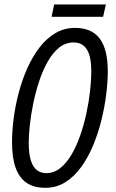

<svg xmlns="http://www.w3.org/2000/svg" viewBox="-20 -852 530 881"><path d="M187.5 9.8Q136.2 9.8 102.5 -12.7Q68.8 -35.2 52 -81.5Q35.2 -127.9 35.2 -198.7Q35.2 -252 43 -311Q50.8 -370.1 66.7 -429.2Q82.5 -488.3 106.4 -541.3Q130.4 -594.2 162.4 -635.5Q194.3 -676.8 234.9 -700.4Q275.4 -724.1 324.2 -724.1Q400.4 -724.1 437.5 -675Q474.6 -626 474.6 -523.9Q474.6 -477.1 467.5 -419.9Q460.4 -362.8 445.8 -302.7Q431.2 -242.7 408.2 -187Q385.3 -131.3 353.5 -86.9Q321.8 -42.5 280.5 -16.4Q239.3 9.8 187.5 9.8ZM192.9 -57.6Q227.5 -57.6 256.3 -80.6Q285.2 -103.5 308.1 -142.6Q331.1 -181.6 348.1 -230.7Q365.2 -279.8 376.5 -332.3Q387.7 -384.8 393.3 -434.6Q398.9 -484.4 398.9 -524.9Q398.9 -592.8 378.7 -625Q358.4 -657.2 317.4 -657.2Q280.3 -657.2 250.5 -632.8Q220.7 -608.4 198 -567.6Q175.3 -526.9 158.9 -476.8Q142.6 -426.8 132.1 -375Q121.6 -323.2 116.7 -276.9Q111.8 -230.5 111.8 -197.8Q111.8 -148.4 121.1 -117.4Q130.4 -86.4 148.4 -72Q166.5 -57.6 192.9 -57.6ZM216.8 -774.9 228.5 -831.5H465.8L453.1 -774.9Z"/></svg>

Font: Open Sans Condensed
Style: Italic
Weight: 400
Width: 3
Italic angle: -12°
Designer: Monotype Design Team
Foundry: Monotype Imaging Inc.
Version: Version 3.000